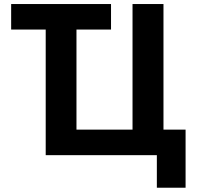

<svg xmlns="http://www.w3.org/2000/svg" viewBox="-20 -752 960 933"><path d="M519.5 -732.4V-608.4H351.6V-122.1H624V-732.4H774.4V-122.1H881.8V160.2H742.2V2H202.1V-608.4H34.2V-732.4Z"/></svg>

Font: Gen Shin Gothic Bold
Style: Bold
Weight: 700
Designer: [Source Han Sans]
Ryoko NISHIZUKA  (kana & ideographs); Paul D. Hunt (Latin, Greek & Cyrillic); Wenlong ZHANG  (bopomofo
Version: Version 1.002.20150607